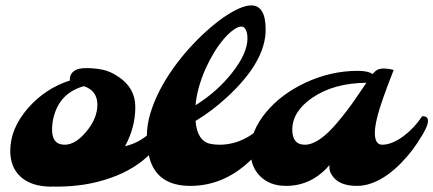

<svg xmlns="http://www.w3.org/2000/svg" viewBox="-20 -699 1629 722"><path d="M184.1 2.4 174.3 2.9Q97.2 2.9 56.6 -35.2Q18.6 -70.8 18.6 -131.8Q18.6 -215.8 85.4 -292.5Q150.4 -366.7 243.2 -396.5Q240.2 -418.5 259.3 -432.6Q272.9 -442.9 304.4 -442.9Q335.9 -442.9 365.2 -437Q394.5 -431.2 424.3 -411.1Q488.8 -368.7 488.8 -296.9Q488.8 -219.2 450.2 -149.4Q534.2 -167.5 597.2 -261.7Q619.1 -263.2 619.1 -243.7Q619.1 -235.8 614.3 -224.6Q547.9 -66.9 348.6 -15.6Q277.3 2.9 186.5 2.9ZM175.8 -211.4Q175.8 -154.8 223.1 -154.8Q263.2 -154.8 303.7 -203.1Q346.2 -253.4 346.2 -305.2Q346.2 -357.9 295.4 -375Q208 -350.6 183.6 -265.6Q175.8 -239.7 175.8 -211.4Z M924.8 -678.7Q979 -678.7 979 -587.4Q979 -466.8 832.5 -332.5Q776.9 -281.2 715.3 -244.1Q721.7 -168.9 770.5 -158.2Q786.1 -154.8 807.4 -154.8Q828.6 -154.8 853.3 -160.4Q877.9 -166 902.3 -178.7Q956.5 -206.5 992.7 -261.7Q1014.6 -263.2 1014.6 -243.7Q1014.6 -235.8 1004.2 -210.9Q993.7 -186 965.3 -146.2Q937 -106.4 897.5 -74.2Q806.6 0 695.8 0Q567.9 0 541 -109.4Q532.2 -143.6 532.2 -185.8Q532.2 -228 544.9 -271Q557.6 -314 579.1 -356.2Q600.6 -398.4 629.2 -439Q657.7 -479.5 689.7 -515.1Q721.7 -550.8 754.9 -580.8Q788.1 -610.8 819.3 -632.8Q886.2 -678.7 924.8 -678.7ZM715.3 -303.2Q797.4 -354.5 853.5 -426.3Q910.6 -499 910.6 -554.7Q910.6 -582.5 898.9 -594.7Q895 -599.1 885.3 -599.1Q875.5 -599.1 857.9 -586.7Q840.3 -574.2 821.8 -552.7Q803.2 -531.2 785.4 -502.2Q767.6 -473.1 752.9 -440.4Q720.7 -366.7 715.3 -303.2Z M1218.8 -78.1Q1151.9 0 1055.7 0Q994.6 0 958 -36.6Q921.9 -72.8 921.9 -131.8Q921.9 -206.5 980.5 -276.9Q1037.1 -345.2 1128.9 -388.2Q1224.1 -432.6 1325.7 -432.6Q1364.3 -432.6 1380.9 -420.4Q1394 -436 1404.5 -438.7Q1415 -441.4 1420.9 -441.4Q1439.5 -441.4 1460.4 -436Q1458.5 -429.7 1452.1 -414.3Q1445.8 -398.9 1438 -377.9Q1430.2 -356.9 1421.4 -332Q1389.6 -243.2 1389.6 -199Q1389.6 -154.8 1417.5 -154.8Q1453.6 -154.8 1498 -187.5Q1537.6 -217.3 1567.4 -261.7Q1589.4 -263.2 1589.4 -243.7Q1589.4 -227.1 1569.1 -192.9Q1548.8 -158.7 1529.8 -133.8Q1510.7 -108.9 1487.3 -85Q1463.9 -61 1437.5 -42Q1378.4 0 1322.3 0Q1251 0 1226.6 -43Q1218.8 -56.2 1218.8 -66.2Q1218.8 -76.2 1218.8 -78.1ZM1079.1 -211.4Q1079.1 -154.8 1126.5 -154.8Q1178.7 -154.8 1249.5 -239.3Q1287.1 -284.2 1315.2 -325.2Q1343.3 -366.2 1357.9 -387.7Q1235.8 -386.7 1155.3 -332Q1079.1 -280.3 1079.1 -211.4Z"/></svg>

Font: Molle
Style: Regular
Weight: 400
Italic angle: -22°
Designer: Elena Albertoni
Foundry: Elena Albertoni
Version: Version 1.001; ttfautohint (v0.92) -l 12 -r 12 -G 200 -x 10 